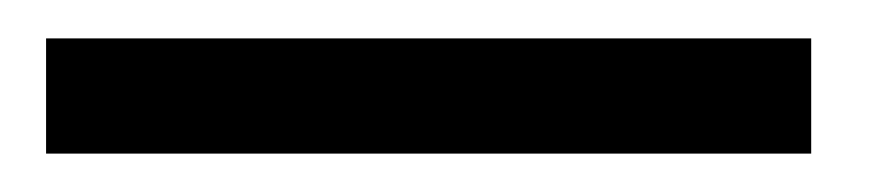

<svg xmlns="http://www.w3.org/2000/svg" viewBox="-20 -4 458 100"><path d="M402.5 76H4V16H402.5Z"/></svg>

Font: Lucymar Sans SemiBold
Style: Regular
Weight: 600
Foundry: The League of Moveable Type (original font) / Main changes by Cristiano Sobral with portions from Mirco Monsees
Version: Version 2.001;August 30, 2020;FontCreator 13.0.0.2681 64-bit